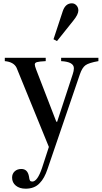

<svg xmlns="http://www.w3.org/2000/svg" viewBox="-20 -879 614 1159"><path d="M320 -144H325L419 -431Q426 -451 426 -467Q426 -506 349 -510V-530H574V-510Q517 -500 496.5 -485.5Q476 -471 462 -430L267 141Q248 198 220 226Q189 260 135 260Q98 260 75.5 241.5Q53 223 53 193Q53 170 68.5 155.5Q84 141 109 141Q147 141 155 187Q157 205 161 211Q165 217 175 217Q206 217 234 134L275 8L80 -470Q63 -505 9 -510V-530H256V-510Q216 -508 203 -504Q190 -500 190 -490Q190 -481 198 -460ZM324 -631 303 -642 359 -812Q375 -859 414 -859Q430 -859 441.5 -846.5Q453 -834 453 -816Q453 -792 423 -755Z"/></svg>

Font: Libre Caslon Text
Style: Regular
Weight: 400
Designer: Pablo Impallari, Rodrigo Fuenzalida
Foundry: Pablo Impallari, Rodrigo Fuenzalida
Version: Version 1.002